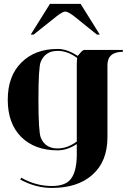

<svg xmlns="http://www.w3.org/2000/svg" viewBox="-20 -762 665 978"><path d="M312.5 -703.1Q298.8 -703.1 266.6 -677.7L151.4 -585.9H136.7L234.4 -742.2H390.6L488.3 -585.9H473.6L359.4 -677.7Q327.1 -703.1 312.5 -703.1ZM175.8 -253.9Q175.8 -92.8 187.5 -61.5Q210 -5.9 273.4 -5.9Q323.2 -5.9 371.1 -41V-429.7Q371.1 -449.2 373 -466.8Q324.2 -502.9 273.4 -502.9Q210.9 -502.9 187.5 -447.3Q175.8 -419.9 175.8 -253.9ZM371.1 -28.3Q322.3 3.9 273.4 3.9Q157.2 3.9 87.9 -64.5Q19.5 -132.8 19.5 -253.9Q19.5 -375 88.9 -443.4Q158.2 -512.7 273.4 -512.7Q322.3 -512.7 375 -477.5Q377 -477.5 388.7 -492.2Q401.4 -507.8 410.2 -507.8H605.5V-498Q527.3 -498 527.3 -429.7V-63.5Q527.3 59.6 452.1 127Q377 195.3 244.1 195.3Q161.1 195.3 83 152.3L88.9 143.6Q163.1 185.5 244.1 185.5Q314.5 185.5 341.8 148.4Q369.1 112.3 371.1 34.2Z"/></svg>

Font: spinwerad
Style: Bold
Weight: 700
Width: 7
Version: Version 0.3